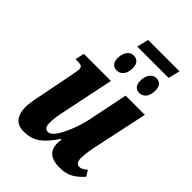

<svg xmlns="http://www.w3.org/2000/svg" viewBox="-245 -954 1073 1073"><g transform="rotate(45 291.5 -417.5)"><path d="M325 -78Q325 -93 328 -109H322Q281 -47 242 -19Q203 9 147 9Q99 9 77.5 -19.5Q56 -48 56 -95Q56 -131 74 -212L109 -389Q110 -393 113 -411Q120 -446 120 -457Q120 -471 112 -476.5Q104 -482 84 -482H65L77 -536H291L229 -237Q214 -174 214 -128Q214 -85 244 -85Q273 -85 306.5 -150.5Q340 -216 358 -296L407 -536H559L488 -203Q477 -148 477 -112Q477 -93 484.5 -82Q492 -71 505 -71Q516 -71 526.5 -76.5Q537 -82 551 -94L572 -60Q545 -28 512 -9Q479 10 430 10Q325 10 325 -78ZM276 -845H524L507 -776H259ZM227 -653Q227 -686 242 -706.5Q257 -727 281 -727Q302 -727 314.5 -713.5Q327 -700 327 -674Q327 -637 311 -618.5Q295 -600 273 -600Q251 -600 239 -613.5Q227 -627 227 -653ZM406 -653Q406 -686 421 -706.5Q436 -727 460 -727Q481 -727 493 -713.5Q505 -700 505 -674Q505 -637 489 -618.5Q473 -600 451 -600Q430 -600 418 -613.5Q406 -627 406 -653Z"/></g></svg>

Font: Noto Serif CondExtraBold
Style: Italic
Weight: 800
Width: 3
Italic angle: -12°
Designer: Monotype Design Team
Foundry: Monotype Imaging Inc.
Version: Version 1.001